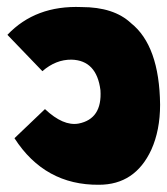

<svg xmlns="http://www.w3.org/2000/svg" viewBox="-20 -522 474 544"><path d="M210.9 -502Q80.6 -507.3 1 -423.3L100.1 -320.3Q138.2 -353.5 182.6 -353Q253.9 -351.1 264.6 -266.6Q270 -185.1 202.6 -171.9Q159.2 -164.1 107.4 -212.9L21 -130.4Q106.9 2.9 260.3 1.5Q362.8 1.5 408.7 -97.7Q433.6 -152.8 433.6 -225.6Q431.6 -392.6 351.1 -456.5Q302.7 -502 210.9 -502Z"/></svg>

Font: Lapsus Pro (theguybrush.com)
Style: Bold
Weight: 700
Designer: Jose Roses
Version: Version 1.00 February 9, 2018, initial release